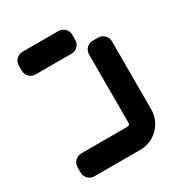

<svg xmlns="http://www.w3.org/2000/svg" viewBox="-156 -756 810 865"><g transform="rotate(-30 249.0 -324.0)"><path d="M318 -575Q318 -556 304.5 -543Q291 -530 272 -530H86Q67 -530 53.5 -543Q40 -556 40 -575V-603Q40 -622 53.5 -635Q67 -648 86 -648H272Q291 -648 304.5 -635Q318 -622 318 -603ZM458 -132Q458 -96 440 -66Q422 -36 392 -18Q362 0 325 0H86Q67 0 53.5 -13.5Q40 -27 40 -46V-73Q40 -92 53.5 -105.5Q67 -119 86 -119H325Q339 -119 339 -132V-487Q339 -506 352 -519.5Q365 -533 384 -533H412Q431 -533 444.5 -519.5Q458 -506 458 -487Z"/></g></svg>

Font: Monomaniac One
Style: Regular
Weight: 400
Version: Version 1.000; ttfautohint (v1.8.3)